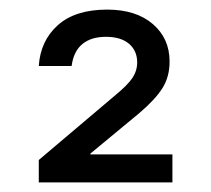

<svg xmlns="http://www.w3.org/2000/svg" viewBox="-20 -880 440 400"><path d="M60.8 -500V-546.7L218.3 -680Q245.8 -702.5 255.8 -717.5Q265.8 -732.5 265.8 -750Q265.8 -774.2 248.8 -788.8Q231.7 -803.3 200.8 -803.3Q170 -803.3 151.7 -788.3Q133.3 -773.3 129.2 -742.5H60.8Q64.2 -795 100.4 -827.5Q136.7 -860 203.3 -860Q263.3 -860 298.3 -830Q333.3 -800 333.3 -751.7Q333.3 -720 318.3 -696.2Q303.3 -672.5 270 -644.2L168.3 -560V-558.3H339.2V-500Z"/></svg>

Font: Funnel Display
Style: Regular
Weight: 400
Designer: NORD ID, Kristian Moeller
Foundry: Dicotype
Version: Version 1.000